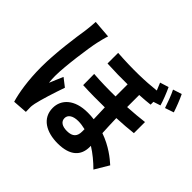

<svg xmlns="http://www.w3.org/2000/svg" viewBox="-203 -1091 1405 1405"><g transform="rotate(45 500.0 -388.5)"><path d="M254 -759 115 -770C114 -738 109 -699 106 -673C94 -596 66 -406 66 -255C66 -119 85 -5 106 65L219 57C218 42 218 26 218 15C217 4 220 -17 223 -31C235 -86 267 -188 296 -270L233 -319C219 -286 202 -248 188 -213C185 -234 184 -262 184 -281C184 -381 215 -603 230 -669C234 -687 246 -738 254 -759ZM933 -842 865 -820C885 -781 904 -727 919 -683L987 -706C975 -744 952 -803 933 -842ZM612 -157V-133C612 -85 591 -56 530 -56C482 -56 451 -75 451 -111C451 -144 482 -167 538 -167C562 -167 587 -163 612 -157ZM829 -810 762 -789C770 -771 778 -751 786 -731C679 -719 553 -715 391 -726V-616C469 -612 540 -611 603 -612V-487C530 -486 454 -487 376 -493L377 -378C454 -374 531 -374 604 -375L608 -256C587 -259 565 -260 542 -260C407 -260 337 -190 337 -103C337 5 430 56 546 56C676 56 731 -4 731 -92V-104C779 -74 825 -36 867 6L932 -103C893 -138 825 -194 725 -229C723 -275 720 -325 719 -379C781 -382 839 -386 888 -392V-507C836 -501 779 -495 718 -492V-617C757 -619 793 -622 827 -626V-655L882 -673C871 -712 848 -770 829 -810Z"/></g></svg>

Font: Noto Sans Mono CJK HK
Style: Bold
Weight: 700
Designer: Ryoko NISHIZUKA 西塚涼子 (kana, bopomofo & ideographs); Paul D. Hunt (Latin, Greek & Cyrillic); Sandoll Communications 산돌커뮤니
Foundry: Adobe
Version: Version 2.004;hotconv 1.0.118;makeotfexe 2.5.65603